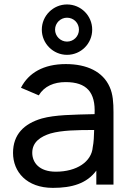

<svg xmlns="http://www.w3.org/2000/svg" viewBox="-20 -850 602 884"><path d="M76.5 -446 158.5 -411C184 -453.5 229 -472 282 -472C379 -472 420.5 -425.5 415.5 -324.5C315.5 -322 234 -321.5 172.5 -304.5C90.5 -280.5 40 -231 40 -146C40 -59 102.5 15 223.5 15C311.5 15 379.5 -5 423.5 -64.5V0H502.5V-334C502.5 -377 500 -416.5 485 -449.5C454 -520 380.5 -555 283 -555C180.5 -555 111.5 -514.5 76.5 -446ZM128.5 -146.5C128.5 -197 168 -221.5 212.5 -235.5C265 -250.5 337 -251.5 413.5 -251.5C413 -225.5 411.5 -193.5 407 -172.5C401.5 -105 333 -59.5 237 -59.5C160 -59.5 128.5 -102 128.5 -146.5ZM172.5 -713.5C172.5 -649.5 225 -597.5 288.5 -597.5C353 -597.5 404.5 -649.5 404.5 -713.5C404.5 -777.5 353 -829.5 288.5 -829.5C225 -829.5 172.5 -777.5 172.5 -713.5ZM233.5 -713.5C233.5 -744 258.5 -768.5 288.5 -768.5C319.5 -768.5 343.5 -744 343.5 -713.5C343.5 -683.5 319.5 -658.5 288.5 -658.5C258.5 -658.5 233.5 -683.5 233.5 -713.5Z"/></svg>

Font: Eudonet Medium
Style: Regular
Weight: 500
Designer: Mikhail Sharanda
Foundry: Mikhail Sharanda
Version: Version 4.503;Glyphs 3.1.2 (3151)